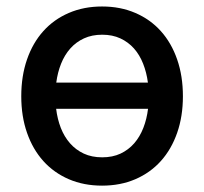

<svg xmlns="http://www.w3.org/2000/svg" viewBox="-20 -573 643 604"><path d="M46.9 -270.2Q46.9 -333.8 65 -386Q83.1 -438.2 116.3 -475.1Q149.5 -512.1 196.6 -532.3Q243.6 -552.6 301.1 -552.6Q358.7 -552.6 405.7 -532.3Q452.8 -512.1 486 -475.1Q519.2 -438.2 537.3 -386Q555.4 -333.8 555.4 -270.2Q555.4 -207 537.3 -155.2Q519.2 -103.3 486 -66.4Q452.8 -29.5 405.7 -9.2Q358.7 11 301.1 11Q243.6 11 196.6 -9.2Q149.5 -29.5 116.3 -66.4Q83.1 -103.3 65 -155.2Q46.9 -207 46.9 -270.2ZM156.6 -230.8Q160.5 -198.5 171.3 -170.6Q182.2 -142.8 200.3 -122.2Q218.4 -101.6 243.6 -89.8Q268.8 -78.1 301.5 -78.1Q334.2 -78.1 359.2 -89.8Q384.2 -101.6 402.2 -122.2Q420.1 -142.8 430.9 -170.6Q441.8 -198.5 445.7 -230.8ZM157 -313.2H445.3Q441.1 -345.2 430.2 -372.7Q419.4 -400.2 401.5 -420.5Q383.5 -440.7 358.7 -452.2Q333.8 -463.8 301.5 -463.8Q269.2 -463.8 244.1 -452.2Q219.1 -440.7 201.2 -420.5Q183.2 -400.2 172.2 -372.7Q161.2 -345.2 157 -313.2Z"/></svg>

Font: Cannonade Med
Style: Regular
Weight: 500
Designer: Rasmus Andersson
Foundry: rsms
Version: Version 3.012;git-f93a4a705